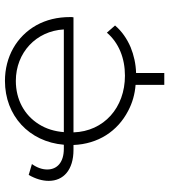

<svg xmlns="http://www.w3.org/2000/svg" viewBox="26 -592 684 776"><g transform="rotate(-90 368.0 -204.0)"><path d="M25 -349C25 -289 70 -249 150 -249H170C174 -150 225 -71 308 -28C340 -11 375 -1 413 2V118H461V4C498 3 533 -5 565 -18C600 -33 630 -54 653 -81L624 -114C583 -66 521 -41 450 -41C321 -41 225 -126 221 -249H686C687 -252 687 -257 687 -263C687 -314 676 -359 654 -399C609 -479 526 -526 429 -526C289 -526 183 -429 171 -288H155C100 -288 71 -315 71 -355C71 -375 78 -396 93 -417L49 -430C33 -402 25 -375 25 -349ZM254 -389C291 -448 354 -482 429 -482C543 -482 631 -400 637 -288H222C225 -325 235 -359 254 -389Z"/></g></svg>

Font: Montserrat Light
Style: Regular
Weight: 300
Designer: Julieta Ulanovsky
Foundry: Julieta Ulanovsky
Version: Version 7.200